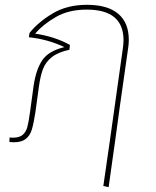

<svg xmlns="http://www.w3.org/2000/svg" viewBox="-20 -587 648 799"><path d="M516 -421Q516 -403 513 -385L479 -146L459 0L432 192L410 187L437 0L491 -384Q494 -404 494 -420Q494 -547 341 -547Q266 -547 213 -516.5Q160 -486 126 -447Q208 -435 271 -400L269 -380Q222 -370 196 -349.5Q170 -329 159 -300Q148 -271 142 -227L127 -118Q120 -73 112.5 -48Q105 -23 87.5 -9Q70 5 38 5Q28 5 19 4L20 -15Q26 -14 33 -14Q61 -14 74.5 -26Q88 -38 93.5 -57.5Q99 -77 105 -121L120 -231Q130 -298 156 -336.5Q182 -375 248 -391Q178 -424 100 -432L103 -450Q139 -495 199 -531Q259 -567 342 -567Q427 -567 471.5 -530Q516 -493 516 -421Z"/></svg>

Font: FiraGO Thin
Style: Italic
Weight: 100
Italic angle: -8°
Designer: bBox Type GmbH
Foundry: bBox Type GmbH
Version: Version 1.001